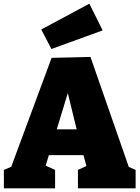

<svg xmlns="http://www.w3.org/2000/svg" viewBox="-20 -1022 758 1042"><path d="M471 -713 679 -116 716 -100V0H403V-100L449 -121L433 -180H245L228 -123L279 -100V0H1V-100L41 -117L260 -708ZM288 -320H396L348 -517ZM537 -857 259 -756 204 -862 465 -1002Z"/></svg>

Font: Bitter Pro Black
Style: Regular
Weight: 900
Designer: Sol Matas, and Bitter project Authors
Foundry: Sol Matas
Version: Version 1.010